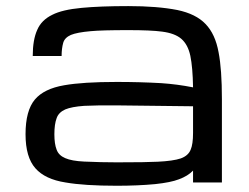

<svg xmlns="http://www.w3.org/2000/svg" viewBox="-20 -593 810 624"><path d="M359.4 10.7Q253.9 10.7 192.9 0Q126.5 -10.3 95.2 -45.9Q63 -82 63 -156.7Q63 -233.4 93.3 -269.5Q123 -304.7 188.5 -315.9Q249.5 -326.7 359.4 -326.7Q434.1 -326.7 503.4 -322.8Q556.2 -319.3 607.4 -309.1Q606.4 -374 598.6 -411.6Q590.8 -448.2 569.3 -466.8Q548.3 -484.9 506.8 -490.2Q471.2 -495.1 397 -495.1Q310.5 -495.1 274.9 -491.7Q230.5 -487.8 210.4 -479.5Q190.4 -470.7 185.5 -454.1Q180.2 -435.1 180.2 -411.1H86.4Q86.4 -463.9 101.1 -496.1Q114.7 -527.8 149.9 -544.9Q182.1 -561.5 245.1 -567.4Q305.2 -573.2 397 -573.2Q491.2 -573.2 556.2 -560.5Q616.7 -547.9 647.9 -515.1Q679.7 -482.4 690.4 -422.9Q701.2 -367.7 701.2 -270.5V0H607.4V-38.6Q590.8 -21 561.5 -10.3Q535.2 0 483.9 5.4Q427.7 10.7 359.4 10.7ZM359.4 -65.4Q457.5 -65.4 492.7 -67.4Q542.5 -69.8 567.4 -78.1Q591.8 -86.9 599.6 -106.4Q607.4 -124 607.4 -161.1V-247.6L359.4 -250.5Q293.5 -251 253.4 -249Q212.9 -246.1 191.9 -237.3Q170.4 -227.5 164.1 -209Q156.7 -189.5 156.7 -156.7Q156.7 -125 164.1 -106.4Q170.9 -87.9 191.9 -79.1Q212.9 -69.8 253.4 -67.9Q308.6 -65.4 359.4 -65.4Z"/></svg>

Font: Michroma+
Style: Regular
Weight: 400
Designer: beogot
Foundry: beogot
Version: Version